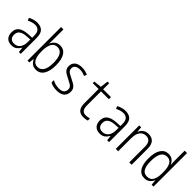

<svg xmlns="http://www.w3.org/2000/svg" viewBox="212 -1913 3076 3076"><g transform="rotate(45 1750.0 -375.0)"><path d="M215 10Q147 10 108.5 -29.5Q70 -69 70 -140Q70 -221 123.5 -261Q177 -301 279 -307L367 -312V-353Q367 -430 337.5 -461.5Q308 -493 255 -493Q222 -493 189.5 -483Q157 -473 124 -456L104 -501Q140 -520 177 -531Q214 -542 257 -542Q337 -542 378.5 -499Q420 -456 420 -361V0H378L368 -87H366Q344 -46 309 -18Q274 10 215 10ZM226 -39Q290 -39 328 -85.5Q366 -132 366 -217V-270L289 -266Q209 -261 168 -231Q127 -201 127 -141Q127 -89 154 -64Q181 -39 226 -39Z M768 10Q716 10 682 -16Q648 -42 628 -85H624L614 0H573V-760H627V-540Q627 -516 626.5 -489Q626 -462 625 -439H627Q645 -484 681.5 -513.5Q718 -543 773 -543Q859 -543 904.5 -473Q950 -403 950 -269Q950 -137 903.5 -63.5Q857 10 768 10ZM756 -40Q823 -40 858.5 -97.5Q894 -155 894 -268Q894 -494 760 -494Q627 -494 627 -268Q627 -40 756 -40Z M1238 10Q1192 10 1155.5 0.5Q1119 -9 1093 -24V-78Q1125 -60 1162 -49.5Q1199 -39 1241 -39Q1307 -39 1334.5 -65Q1362 -91 1362 -135Q1362 -164 1349.5 -182Q1337 -200 1310 -215.5Q1283 -231 1242 -252Q1201 -271 1169.5 -290Q1138 -309 1120 -336Q1102 -363 1102 -407Q1102 -470 1146 -506Q1190 -542 1271 -542Q1309 -542 1342 -534Q1375 -526 1407 -511L1386 -466Q1330 -494 1270 -494Q1217 -494 1186.5 -472Q1156 -450 1156 -408Q1156 -380 1169.5 -361.5Q1183 -343 1210 -328Q1237 -313 1277 -293Q1316 -274 1347.5 -255.5Q1379 -237 1398 -209.5Q1417 -182 1417 -136Q1417 -67 1372 -28.5Q1327 10 1238 10Z M1847 10Q1773 10 1736.5 -32Q1700 -74 1700 -162V-484H1567V-520L1701 -534L1718 -669H1755V-532H1932V-484H1754V-170Q1754 -105 1776.5 -72Q1799 -39 1854 -39Q1895 -39 1936 -53V-4Q1917 2 1894.5 6Q1872 10 1847 10Z M2215 10Q2147 10 2108.5 -29.5Q2070 -69 2070 -140Q2070 -221 2123.5 -261Q2177 -301 2279 -307L2367 -312V-353Q2367 -430 2337.5 -461.5Q2308 -493 2255 -493Q2222 -493 2189.5 -483Q2157 -473 2124 -456L2104 -501Q2140 -520 2177 -531Q2214 -542 2257 -542Q2337 -542 2378.5 -499Q2420 -456 2420 -361V0H2378L2368 -87H2366Q2344 -46 2309 -18Q2274 10 2215 10ZM2226 -39Q2290 -39 2328 -85.5Q2366 -132 2366 -217V-270L2289 -266Q2209 -261 2168 -231Q2127 -201 2127 -141Q2127 -89 2154 -64Q2181 -39 2226 -39Z M2573 0V-532H2616L2624 -440H2627Q2644 -484 2682 -513Q2720 -542 2778 -542Q2852 -542 2892.5 -497.5Q2933 -453 2933 -356V0H2879V-351Q2879 -424 2851 -458.5Q2823 -493 2770 -493Q2705 -493 2666 -442.5Q2627 -392 2627 -293V0Z M3227 10Q3142 10 3096 -59Q3050 -128 3050 -261Q3050 -399 3098 -471Q3146 -543 3230 -543Q3288 -543 3323 -513.5Q3358 -484 3374 -445H3378Q3376 -468 3375 -490.5Q3374 -513 3374 -534V-760H3428V0H3386L3377 -91H3374Q3357 -51 3322 -20.5Q3287 10 3227 10ZM3240 -39Q3313 -39 3344 -94.5Q3375 -150 3375 -245V-279Q3375 -380 3344.5 -437Q3314 -494 3244 -494Q3107 -494 3107 -257Q3107 -150 3138 -94.5Q3169 -39 3240 -39Z"/></g></svg>

Font: Noto Sans Mono ExtraCondensed Light
Style: Regular
Weight: 300
Width: 2
Designer: Monotype Design Team
Foundry: Monotype Imaging Inc.
Version: Version 2.014; ttfautohint (v1.8.4.7-5d5b)